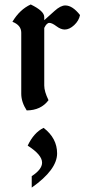

<svg xmlns="http://www.w3.org/2000/svg" viewBox="-20 -478 381 860"><path d="M178.2 -353V-94.7Q178.2 -68.4 197.3 -29.3Q163.6 16.1 99.6 16.6Q75.2 -21 75.2 -58.1V-331.5Q75.2 -365.2 35.6 -380.4Q68.4 -435.5 117.7 -458Q178.2 -428.7 178.2 -401.9V-387.7L224.6 -429.2Q251.5 -453.6 272.5 -453.6Q304.7 -453.6 338.4 -410.6Q333.5 -385.3 312.3 -365.5Q291 -345.7 270 -345.7Q252.4 -345.7 232.7 -360.6Q212.9 -375.5 201.2 -375.5Q189 -375.5 178.2 -353ZM122.1 362.3V311Q168.5 280.8 168.5 250.5Q168.5 215.3 104 174.3Q131.8 115.7 175.3 94.7Q235.8 141.1 235.8 209Q235.8 282.2 122.1 362.3Z"/></svg>

Font: Balgruf
Style: Regular
Weight: 500
Designer: Paul James MIller
Foundry: High-Logic / Made with FontCreator
Version: Version 1.201;March 28, 2021;FontCreator 13.0.0.2683 64-bit